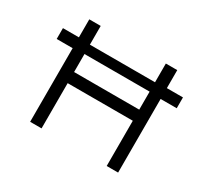

<svg xmlns="http://www.w3.org/2000/svg" viewBox="-139 -918 1227 1136"><g transform="rotate(30 475.0 -350.0)"><path d="M65 -503V-577H187L223 -572H724L751 -577H885V-503H754L730 -508H220L184 -503ZM697 0V-700H775V0ZM174 0V-700H252V0ZM211 -309 212 -385H730V-309Z"/></g></svg>

Font: Lexend Exa Light
Style: Regular
Weight: 300
Designer: Bonnie Shaver-Troup, Thomas Jockin
Foundry: Lexend
Version: Version 1.007